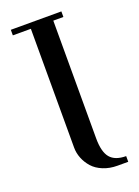

<svg xmlns="http://www.w3.org/2000/svg" viewBox="-136 -761 593 821"><g transform="rotate(-20 160.5 -351.0)"><path d="M22 -676.8V-702.1H252V-676.8H206.1V-141.1Q206.1 -79.6 228.5 -52.7Q251 -25.9 300.8 -25.9V0H252Q216.3 0 187.3 -12Q158.2 -23.9 140.6 -43.7Q123 -63.5 113.5 -87.4Q104 -111.3 104 -136.2V-676.8Z"/></g></svg>

Font: Dehuti Alt
Style: Bold
Weight: 700
Version: Version 1.2